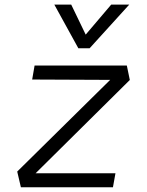

<svg xmlns="http://www.w3.org/2000/svg" viewBox="-20 -796 626 816"><path d="M531.7 -456.1 519 -517.6H127L116.7 -458L448.2 -456.5L53.2 -66.9L68.8 0H460L470.7 -59.6H131.3ZM313 -590.8H360.8L529.3 -776.4H452.6L344.2 -648.9L282.7 -776.4H210.9Z"/></svg>

Font: Cascadia Code NF Light
Style: Italic
Weight: 300
Italic angle: -10°
Monospace: yes
Designer: Aaron Bell
Foundry: Saja Typeworks
Version: Version 2404.023